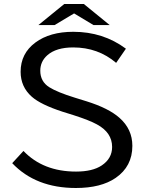

<svg xmlns="http://www.w3.org/2000/svg" viewBox="-20 -899 750 959"><path d="M300.8 -878.9H398.9L527.8 -773.9H446.8L350.1 -832L252.9 -773.9H171.9ZM97.2 -145Q195.8 -42 359.9 -42Q442.4 -42 488.3 -72.8Q540 -107.4 540 -165Q540 -236.8 463.9 -277.8Q426.8 -298.3 346.2 -324.2L293 -340.8Q183.1 -376.5 138.7 -416Q83 -465.3 83 -540.5Q83 -631.8 156.7 -686.5Q229 -740.2 346.2 -740.2Q495.1 -740.2 608.9 -655.8L560.1 -585Q469.7 -662.1 345.7 -662.1Q260.3 -662.1 216.3 -623Q181.2 -591.8 181.2 -545.9Q181.2 -491.7 226.1 -463.4Q266.6 -438 354 -411.1L412.1 -393.1Q522.9 -358.4 576.7 -310.5Q641.1 -253.9 641.1 -170.4Q641.1 -67.9 557.6 -10.3Q484.4 40 358.9 40Q158.7 40 41 -84Z"/></svg>

Font: FORM UDPGothic
Style: Regular
Weight: 400
Foundry: Pronama LLC
Version: Version 1.05101